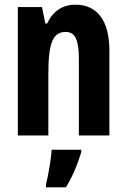

<svg xmlns="http://www.w3.org/2000/svg" viewBox="-20 -577 541 818"><path d="M302 -557C246 -557 205 -529 181 -477H173L159 -547H56V0H186V-263C186 -393 205 -441 260 -441C303 -441 316 -401 316 -324V0H446V-362C446 -489 394 -557 302 -557ZM326 72V61H200C198 101 185 173 176 208V221H261C288 177 311 123 326 72Z"/></svg>

Font: Noto Sans Lao Looped ExtraCondensed
Style: Bold
Weight: 700
Width: 2
Designer: Mark Frömberg, Ben Mitchell
Foundry: The Fontpad Ltd
Version: Version 1.002